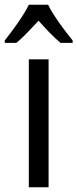

<svg xmlns="http://www.w3.org/2000/svg" viewBox="-50 -786 325 806"><path d="M152 -766H71C50 -722 6 -662 -30 -616V-606H19C47 -629 79 -664 112 -699C143 -664 174 -631 204 -606H255V-616C220 -659 174 -721 152 -766ZM154 0V-537H71V0Z"/></svg>

Font: Noto Sans Condensed
Style: Regular
Weight: 400
Width: 3
Designer: Monotype Design Team
Foundry: Monotype Imaging Inc.
Version: Version 2.013